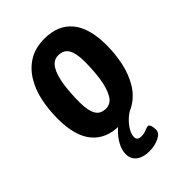

<svg xmlns="http://www.w3.org/2000/svg" viewBox="-214 -619 899 899"><g transform="rotate(-45 235.0 -169.5)"><path d="M216 7Q128 7 80.5 -49.5Q33 -106 33 -220Q33 -282 45 -337.5Q57 -393 84 -436.5Q111 -480 153 -505Q195 -530 255 -530Q344 -530 391.5 -473Q439 -416 439 -303Q439 -241 426.5 -185.5Q414 -130 387.5 -86.5Q361 -43 318.5 -18Q276 7 216 7ZM227 -94Q259 -94 277.5 -125Q296 -156 304 -207.5Q312 -259 312 -321Q312 -375 296.5 -402Q281 -429 245 -429Q212 -429 193.5 -398Q175 -367 167.5 -315Q160 -263 160 -202Q160 -148 175.5 -121Q191 -94 227 -94ZM230 191Q188 191 164.5 172.5Q141 154 141 122Q141 95 156 67.5Q171 40 194 17.5Q217 -5 243 -17L302 -10Q269 9 247 39Q225 69 225 92Q225 115 252 115Q271 115 285.5 108.5Q300 102 307 102Q316 102 319.5 115.5Q323 129 323 141Q323 163 294.5 177Q266 191 230 191Z"/></g></svg>

Font: Asap Condensed Condensed SemiBold
Style: Italic
Weight: 600
Width: 3
Italic angle: -6°
Designer: Pablo Cosgaya
Foundry: Omnibus-Type
Version: Version 3.001; ttfautohint (v1.8.4.7-5d5b)